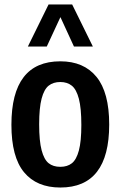

<svg xmlns="http://www.w3.org/2000/svg" viewBox="-20 -828 538 858"><path d="M31 -270.5Q31 -554 249.5 -554Q354.5 -554 411.2 -484.5Q468 -415 468 -271.5Q468 10 249.5 10Q144 10 87.5 -58.2Q31 -126.5 31 -270.5ZM343.5 -269.5Q343.5 -344.5 332.5 -386.5Q321.5 -428.5 301 -445Q280.5 -461.5 249.5 -461.5Q218 -461.5 197.5 -445.2Q177 -429 166 -387.5Q155 -346 155 -272.5Q155 -198 166 -156.5Q177 -115 197.2 -98.8Q217.5 -82.5 249.5 -82.5Q281 -82.5 301.2 -98.5Q321.5 -114.5 332.5 -155.5Q343.5 -196.5 343.5 -269.5ZM395 -620H310.5L250 -751.5L189 -620H104.5L197 -808H302.5Z"/></svg>

Font: Encode Sans Condensed SemiBold
Style: Regular
Weight: 600
Width: 3
Designer: Multiple Designers
Foundry: Impallari Type
Version: Version 2.000